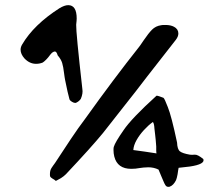

<svg xmlns="http://www.w3.org/2000/svg" viewBox="-20 -755 861 746"><path d="M273 -355Q267 -355 259.5 -359.5Q252 -364 250 -369Q247 -380 242.5 -399Q238 -418 233 -444Q232 -449 231 -455.5Q230 -462 229 -470Q226 -496 221.5 -510.5Q217 -525 204 -540Q200 -555 193 -555Q189 -555 182 -550Q176 -544 168 -533Q167 -532 165 -529.5Q163 -527 159 -523Q155 -519 152 -516.5Q149 -514 146 -512Q134 -507 120 -507Q95 -507 75 -528Q60 -545 60 -562Q60 -572 66 -582Q111 -659 211 -723Q231 -735 245 -735Q278 -735 278 -683Q278 -680 277.5 -674Q277 -668 276 -659Q275 -631 300 -409Q303 -392 294 -371Q291 -366 284.5 -361Q278 -356 273 -355ZM197 -52Q195 -54 191.5 -56.5Q188 -59 184 -61Q176 -66 175 -69Q174 -71 174 -78Q174 -93 180 -102L186 -111L194 -122Q226 -171 255 -214.5Q284 -258 312 -295Q423 -450 519 -571Q522 -574 538 -598Q557 -626 571 -640Q585 -654 606 -657Q609 -658 623 -658Q643 -658 656 -651Q673 -642 673 -625Q673 -613 663 -600L552 -458Q508 -400 464.5 -345.5Q421 -291 380 -238Q357 -210 321 -170Q285 -130 236 -78Q228 -70 217 -63ZM634 -29Q627 -29 623 -35Q619 -41 615 -51Q611 -61 606 -72Q601 -83 596 -96Q578 -105 556 -105Q548 -105 537.5 -104Q527 -103 522 -102Q507 -99 490 -99Q436 -99 424 -147Q421 -159 421 -172Q421 -181 422 -184Q425 -194 434.5 -210Q444 -226 460 -249Q491 -295 588 -383H591Q594 -383 615 -375Q619 -373 632 -339Q646 -305 668 -201Q669 -175 679 -167Q689 -159 718 -154Q725 -153 737 -154Q748 -155 770 -137Q778 -117 718 -108L674 -103Q673 -98 672 -92Q671 -86 670 -78Q667 -62 664 -55Q654 -35 640 -30Q639 -29 634 -29ZM588 -159Q587 -164 587 -171Q587 -178 587 -186Q586 -200 585 -211Q584 -222 583 -230Q582 -236 580 -256Q579 -275 574 -281Q557 -269 539.5 -250Q522 -231 510.5 -210.5Q499 -190 498 -172L542 -166Z"/></svg>

Font: Mansalva
Style: Regular
Weight: 400
Designer: Carolina Short
Foundry: Carolina Short
Version: Version 2.112; ttfautohint (v1.8.4.7-5d5b)